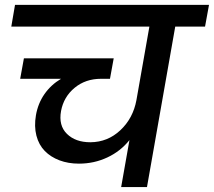

<svg xmlns="http://www.w3.org/2000/svg" viewBox="-20 -760 869 780"><path d="M25.9 -651.9 41 -740.2H829.1L813 -651.9H691.9L577.1 0H472.2L505.9 -190.9Q469.7 -145.5 416 -120.4Q362.3 -95.2 300.8 -95.2Q257.3 -95.2 221.7 -108.6Q186 -122.1 161.9 -146.7Q137.7 -171.4 127.9 -209Q118.2 -246.6 126 -292Q134.3 -339.8 160.6 -377.7Q187 -415.5 228 -439.9H62L77.1 -522.9H441.9L426.8 -439.9H390.1Q327.6 -439.9 283.2 -403.3Q238.8 -366.7 228 -309.1Q217.3 -250 252 -216.1Q286.6 -182.1 347.2 -182.1Q417.5 -182.6 469 -231Q520.5 -279.3 534.2 -353L586.9 -651.9Z"/></svg>

Font: SVN-Poppins Medium
Style: Italic
Weight: 500
Italic angle: -10°
Designer: Ninad Kale (Devanagari), Jonny Pinhorn (Latin)
Foundry: Indian Type Foundry
Version: Version 3.002 2017